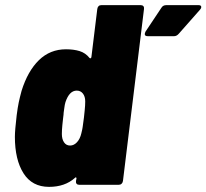

<svg xmlns="http://www.w3.org/2000/svg" viewBox="-20 -720 804 748"><path d="M375 -700H528Q535 -700 538.5 -696Q542 -692 541 -685L459 -15Q458 -8 453.5 -4Q449 0 442 0H289Q282 0 278.5 -4Q275 -8 276 -15L278 -25Q278 -28 276 -29Q274 -30 272 -27Q233 8 171 8Q105 8 71.5 -45Q38 -98 38 -187Q38 -212 45 -271Q49 -302 53 -321Q57 -340 64 -366Q88 -443 131.5 -485.5Q175 -528 237 -528Q267 -528 290 -521Q313 -514 329 -494Q331 -492 333 -493Q335 -494 336 -497L359 -685Q360 -692 364 -696Q368 -700 375 -700ZM302 -225 307 -262Q308 -271 310 -290.5Q312 -310 312 -325Q312 -344 303 -355.5Q294 -367 279 -367Q250 -367 235 -322Q232 -312 230.5 -299Q229 -286 228 -281Q228 -275 226 -261Q225 -253 223 -233.5Q221 -214 221 -198Q221 -178 229.5 -165.5Q238 -153 253 -153Q268 -153 280 -166Q292 -179 297 -201Q301 -217 302 -225ZM544 -587Q544 -591 547 -597L609 -690Q615 -700 628 -700H753Q764 -700 764 -693Q764 -687 759 -682L676 -588Q668 -579 658 -579H556Q544 -579 544 -587Z"/></svg>

Font: Barlow Semi Condensed Black
Style: Italic
Weight: 900
Width: 4
Italic angle: -7°
Designer: Jeremy Tribby
Foundry: Tribby Type
Version: Version 1.408